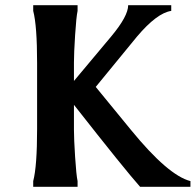

<svg xmlns="http://www.w3.org/2000/svg" viewBox="-20 -720 754 740"><path d="M474 -700H640V-678Q585 -670 508 -579L349 -385L485 -219Q628 -44 714 -22V0H520Q462 -65 265 -316V-220Q265 -185 269.5 -115Q274 -45 279 -22V0H108V-22Q123 -79 123 -223V-477Q123 -621 108 -678V-700H279V-678Q274 -655 269.5 -585Q265 -515 265 -479V-408L409 -580Q474 -658 474 -700Z"/></svg>

Font: Asul
Style: Bold
Weight: 700
Designer: Mariela Monsalve
Foundry: Mariela Monsalve
Version: Version 1.002